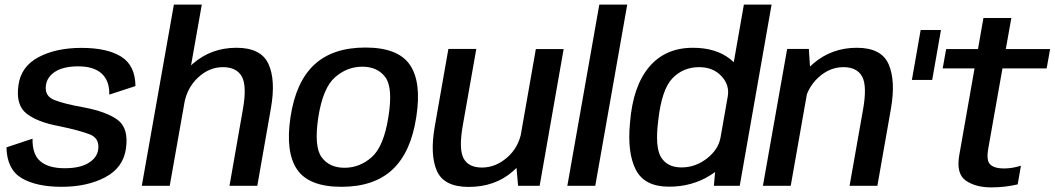

<svg xmlns="http://www.w3.org/2000/svg" viewBox="-20 -805 4570 832"><path d="M247 4.5Q358 4.5 436.2 -37Q514.5 -78.5 526 -162.5Q538 -249.5 489.8 -285.5Q441.5 -321.5 339 -340.5Q259.5 -354.5 216 -371.5Q172.5 -388.5 179 -435Q184 -472.5 220 -495Q256 -517.5 319.5 -517.5Q386 -517.5 420.5 -486.2Q455 -455 453.5 -395L567 -432Q566 -521.5 505.2 -559.5Q444.5 -597.5 333 -597.5Q222.5 -597.5 146.8 -557.2Q71 -517 60 -436Q47.5 -350 95 -312.8Q142.5 -275.5 238 -258Q322 -240.5 367.2 -223.5Q412.5 -206.5 405.5 -156.5Q400.5 -121.5 363.5 -98.8Q326.5 -76 260.5 -76Q190.5 -76 155 -106Q119.5 -136 121 -204L8 -166.5Q10 -71 73.8 -33.2Q137.5 4.5 247 4.5Z M594.5 0H715.5L854.5 -785H733.5ZM974.5 0H1095L1154 -336Q1175.5 -458.5 1143.2 -528.2Q1111 -598 1004.5 -598Q896 -598 817 -530Q738 -462 724.5 -388L778 -354.5Q790 -424 838.2 -469Q886.5 -514 946 -514Q1005 -514 1027.8 -473.5Q1050.5 -433 1032.5 -331Z M1459.5 4.5Q1601 4.5 1681 -70.5Q1761 -145.5 1784 -298.5Q1807.5 -449 1756.2 -524Q1705 -599 1563.5 -599Q1422 -599 1342 -524.8Q1262 -450.5 1239 -298.5Q1216 -147 1267 -71.2Q1318 4.5 1459.5 4.5ZM1473 -78Q1407 -78 1373.5 -124Q1340 -170 1359.5 -298Q1379.5 -424.5 1431.8 -470.2Q1484 -516 1550 -516Q1616 -516 1649.8 -470.5Q1683.5 -425 1663 -298Q1643 -170.5 1591 -124.2Q1539 -78 1473 -78Z M2225 0H2318.5L2422.5 -592.5H2302L2216 -102.5ZM2044 -593H1923L1864 -257Q1842.5 -134.5 1873 -64.8Q1903.5 5 2011 5Q2125.5 5 2202.8 -63Q2280 -131 2293.5 -205L2240 -236Q2228 -166.5 2178 -122.8Q2128 -79 2068.5 -79Q2009.5 -79 1988.5 -119.5Q1967.5 -160 1985.5 -262Z M2438.5 0H2559.5L2698 -785H2577Z M3073.5 0H3185.5L3323.5 -785H3203.5L3081.5 -90.5ZM2879 4Q2978.5 4 3056.8 -44.8Q3135 -93.5 3145 -148.5L3102 -208Q3093 -157 3043.2 -118.2Q2993.5 -79.5 2933 -79.5Q2872 -79.5 2844.8 -123.2Q2817.5 -167 2832.5 -284.5Q2847.5 -417.5 2894 -465.8Q2940.5 -514 3009.5 -514Q3070 -514 3106.2 -475.2Q3142.5 -436.5 3133.5 -386L3196.5 -445Q3206.5 -500 3144.2 -549Q3082 -598 2982.5 -598Q2863 -598 2792.8 -514.8Q2722.5 -431.5 2710 -273Q2697.5 -143 2735.2 -69.5Q2773 4 2879 4Z M3286 0H3406.5L3492 -484.5L3485 -593H3391ZM3661.5 0H3782L3840.5 -332.5Q3862 -455 3830.8 -526.5Q3799.5 -598 3693 -598Q3584.5 -598 3504.8 -530Q3425 -462 3412 -388L3465 -354.5Q3477 -424 3526 -469Q3575 -514 3634.5 -514Q3693.5 -514 3715.8 -473.5Q3738 -433 3720 -331Z M3931.5 -458.5H4019.5L4057.5 -675H3969.5Z M4275.5 7Q4334.5 7 4390 -6L4404 -87Q4367 -75 4330 -75Q4290 -75 4271.5 -91.8Q4253 -108.5 4262.5 -161.5L4324 -508.5H4515.5L4530.5 -592.5H4338.5L4362.5 -727H4241.5L4218 -592.5H4080L4065 -508.5H4203L4137 -133.5Q4122.5 -53 4164.5 -23Q4206.5 7 4275.5 7Z"/></svg>

Font: Anybody UltraCondensed Thin Medium
Style: Italic
Weight: 500
Italic angle: -10°
Version: Version 1.111